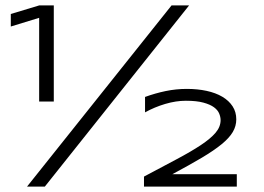

<svg xmlns="http://www.w3.org/2000/svg" viewBox="-20 -691 977 711"><path d="M513.2 0V-37.1Q581.1 -73.2 634 -101.3Q687 -129.4 723.1 -153.3Q759.3 -177.2 778.1 -199.2Q796.9 -221.2 796.9 -246.1Q796.9 -257.8 791.7 -270.5Q786.6 -283.2 772.5 -293.7Q758.3 -304.2 733.2 -311Q708 -317.9 668 -317.9Q631.8 -317.9 592 -306.2Q552.2 -294.4 517.1 -274.9V-332Q554.7 -345.7 593.5 -353.8Q632.3 -361.8 671.9 -361.8Q711.4 -361.8 745.1 -354.5Q778.8 -347.2 803.2 -332.8Q827.6 -318.4 841.3 -297.4Q855 -276.4 855 -249Q855 -224.1 842 -202.1Q829.1 -180.2 800.8 -157Q772.5 -133.8 727.3 -106.9Q682.1 -80.1 618.2 -45.9H856.9V0ZM125 -314.9V-625L20 -592.8V-639.2L125 -670.9H179.2V-314.9ZM146 0H80.1L615.2 -670.9H680.2Z"/></svg>

Font: Syncopate
Style: Regular
Weight: 400
Width: 7
Version: Version 001.001